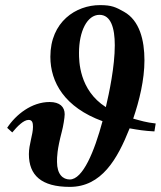

<svg xmlns="http://www.w3.org/2000/svg" viewBox="-20 -718 629 751"><path d="M589 -235C552 -239 530 -246 501 -254C525 -324 545 -406 545 -482C545 -561 526 -638 465 -672C433 -690 417 -698 371 -698C277 -698 177 -633 177 -496C177 -396 233 -298 381 -244C349 -125 304 -16 253 -16C226 -16 203 -36 203 -85C203 -105 203 -131 222 -204C227 -222 233 -258 233 -271C233 -300 214 -319 174 -319C104 -319 42 -270 8 -218L28 -200C47 -223 72 -249 92 -249C106 -249 109 -238 109 -222C109 -191 93 -154 93 -115C93 -33 141 13 253 13C377 13 439 -95 487 -216C520 -210 545 -206 584 -204ZM429 -541C429 -458 407 -354 394 -299C289 -366 289 -481 289 -511C289 -596 321 -660 369 -660C414 -660 429 -608 429 -541Z"/></svg>

Font: STIXGeneral
Style: Bold Italic
Weight: 700
Italic angle: -16.33°
Designer: MicroPress Inc., with final additions and corrections provided by Coen Hoffman, Elsevier (retired)
Version: Version 1.1.0